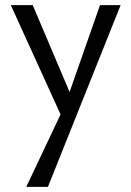

<svg xmlns="http://www.w3.org/2000/svg" viewBox="-20 -436 509 745"><path d="M448 -416 166 289H82L215 8L22 -416H107L250 -79L368 -416Z"/></svg>

Font: Ysabeau Medium
Style: Regular
Weight: 500
Designer: Christian Thalmann (Catharsis Fonts)
Version: Version 0.003